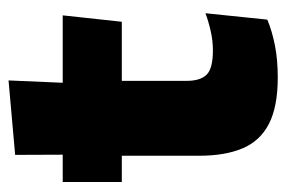

<svg xmlns="http://www.w3.org/2000/svg" viewBox="-130 -530 671 450"><g transform="rotate(-90 205.0 -304.5)"><path d="M249 11.5Q180.5 11.5 140.2 -9.2Q100 -30 82.8 -71Q65.5 -112 65.5 -172V-436H241V-202Q241 -170 255.5 -155.2Q270 -140.5 312.5 -140.5Q335.5 -140.5 358.2 -145.8Q381 -151 399.5 -158L384.5 -13Q358.5 -2 324.5 4.8Q290.5 11.5 249 11.5ZM4 -354V-492.5H394.5L379.5 -354ZM68 -480.5 67.5 -604 242 -619.5 236 -480.5Z"/></g></svg>

Font: Anek Tamil Medium ExtraBold
Style: Regular
Weight: 800
Version: Version 1.003